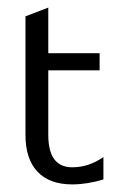

<svg xmlns="http://www.w3.org/2000/svg" viewBox="-20 -480 322 505"><path d="M47 -437 107 -460V-340H242V-295H107V-125Q107 -40 170 -40Q214 -40 252 -67V-8Q209 5 170 5Q110 5 78.5 -28.5Q47 -62 47 -125Z"/></svg>

Font: Glametrix
Style: Regular
Weight: 500
Designer: gluk
Foundry: gluk
Version: Version 0.40